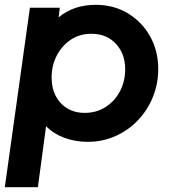

<svg xmlns="http://www.w3.org/2000/svg" viewBox="-25 -576 716 796"><path d="M-5 200 99 -544H223L218 -504Q280 -556 372 -556Q447 -556 505.5 -520.5Q564 -485 597.5 -425Q631 -365 631 -290Q631 -228 608.5 -173Q586 -118 546 -76.5Q506 -35 453 -11.5Q400 12 339 12Q286 12 241 -5Q196 -22 166 -53L132 200ZM326 -108Q375 -108 413 -132.5Q451 -157 472.5 -198Q494 -239 494 -289Q494 -353 455.5 -394.5Q417 -436 354 -436Q305 -436 268 -411Q231 -386 210 -345Q189 -304 189 -255Q189 -189 227 -148.5Q265 -108 326 -108Z"/></svg>

Font: Plus Jakarta Sans
Style: Bold Italic
Weight: 700
Italic angle: -8°
Designer: Gumpita Rahayu
Foundry: Tokotype
Version: Version 2.071; ttfautohint (v1.8.4.7-5d5b);gftools[0.9.29]